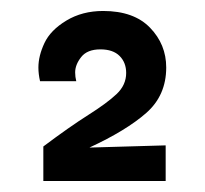

<svg xmlns="http://www.w3.org/2000/svg" viewBox="-20 -730 373 350"><path d="M143 -461 282 -465V-400H59V-463Q107 -499 141 -520.5Q175 -542 192.5 -558.5Q210 -575 210 -597Q210 -616 198 -628Q186 -640 163 -640Q139 -640 128 -626Q117 -612 117 -598Q117 -590 119 -582H53Q50 -595 50 -607Q50 -628 61 -651.5Q72 -675 101 -692.5Q130 -710 168 -710Q224 -710 253.5 -679.5Q283 -649 283 -607Q283 -556 246.5 -524Q210 -492 143 -461Z"/></svg>

Font: Syne Med Modified
Style: Regular
Weight: 500
Designer: Lucas Descroix
Foundry: Bonjour Monde
Version: Version 2.200